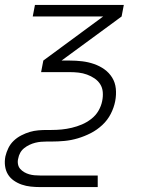

<svg xmlns="http://www.w3.org/2000/svg" viewBox="-22 -550 592 780"><path d="M375 210H141Q122 210 103 208Q84 206 66.5 200Q49 194 34 183.5Q19 173 10 158Q1 143 -1.5 124Q-4 105 0 85Q4 68 12 51.5Q20 35 33.5 22Q47 9 64.5 0Q82 -9 99 -14Q116 -19 133.5 -20.5Q151 -22 168 -22H187Q208 -22 228.5 -24Q249 -26 270 -31Q291 -36 311 -44.5Q331 -53 349 -67Q367 -81 378 -100Q389 -119 393 -139Q397 -158 395.5 -176Q394 -194 385 -208Q376 -222 362 -231.5Q348 -241 331.5 -247Q315 -253 297.5 -255Q280 -257 262 -257H145L154 -304L397 -483H111L120 -530H481L472 -483L228 -304H261Q287 -304 312 -301Q337 -298 360 -290Q383 -282 402 -268.5Q421 -255 433.5 -235Q446 -215 448.5 -190Q451 -165 446 -139Q441 -113 428 -87.5Q415 -62 393.5 -42Q372 -22 346.5 -9Q321 4 294 12Q267 20 240.5 22.5Q214 25 188 25H168Q156 25 144.5 26Q133 27 121 30Q109 33 97.5 38.5Q86 44 76 52Q66 60 60 71Q54 82 52 94Q49 105 51 116.5Q53 128 60 136Q67 144 76.5 149.5Q86 155 96.5 158Q107 161 118 162Q129 163 141 163H375Z"/></svg>

Font: Lode Dark
Style: Italic
Weight: 400
Italic angle: -11°
Monospace: yes
Designer: Belleve Invis
Foundry: Belleve Invis
Version: Version 29.2.0; ttfautohint (v1.8.3)